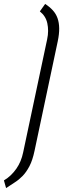

<svg xmlns="http://www.w3.org/2000/svg" viewBox="-20 -838 322 978"><path d="M210 -818 183 -780Q198 -768 207.5 -753Q217 -738 221 -719.5Q225 -701 225 -680.5Q225 -660 220 -637L98 -62Q93 -38 84.5 -17.5Q76 3 63.5 21Q51 39 35.5 54Q20 69 0 81L11 120Q33 105 54.5 91.5Q76 78 95 58.5Q114 39 130 8.5Q146 -22 156 -70L274 -627Q282 -665 281.5 -694Q281 -723 273 -745.5Q265 -768 249 -785.5Q233 -803 210 -818Z"/></svg>

Font: Advent Pro
Style: Italic
Weight: 400
Italic angle: -12°
Designer: VivaRado, Andreas Kalpakidis
Foundry: VivaRado, Andreas Kalpakidis
Version: Version 3.000